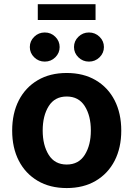

<svg xmlns="http://www.w3.org/2000/svg" viewBox="-20 -910 653 940"><path d="M306.6 10.7Q224.6 10.7 164.6 -24.7Q104.5 -60.1 72 -123.3Q39.6 -186.5 39.6 -270.5Q39.6 -355 72 -418.5Q104.5 -481.9 164.6 -517.3Q224.6 -552.7 306.6 -552.7Q388.7 -552.7 448.7 -517.3Q508.8 -481.9 541.3 -418.5Q573.7 -355 573.7 -270.5Q573.7 -186.5 541.3 -123.3Q508.8 -60.1 448.7 -24.7Q388.7 10.7 306.6 10.7ZM306.6 -104.5Q365.2 -104.5 395 -151.9Q424.8 -199.2 424.8 -271Q424.8 -343.3 395 -390.4Q365.2 -437.5 306.6 -437.5Q248 -437.5 218.5 -390.4Q189 -343.3 189 -271Q189 -199.2 218.5 -151.9Q248 -104.5 306.6 -104.5ZM447.8 -889.6V-812H165V-889.6ZM199.2 -608.4Q168.9 -608.4 147.5 -629.4Q126 -650.4 126 -679.7Q126 -709 147.5 -730Q168.9 -751 199.2 -751Q229.5 -751 250.7 -730Q272 -709 272 -679.7Q272 -650.4 250.7 -629.4Q229.5 -608.4 199.2 -608.4ZM415.5 -608.4Q385.3 -608.4 363.8 -629.4Q342.3 -650.4 342.3 -679.7Q342.3 -709 363.8 -730Q385.3 -751 415.5 -751Q445.8 -751 467.3 -730Q488.8 -709 488.8 -679.7Q488.8 -650.4 467.3 -629.4Q445.8 -608.4 415.5 -608.4Z"/></svg>

Font: Inter
Style: Bold
Weight: 700
Designer: Rasmus Andersson
Foundry: rsms
Version: Version 4.001;git-9221beed3